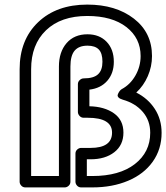

<svg xmlns="http://www.w3.org/2000/svg" viewBox="-20 -795 727 840"><path d="M65.9 0V-492.2Q65.9 -620.6 146.7 -697.8Q227.5 -774.9 361.8 -774.9Q486.3 -774.9 565.7 -713.6Q645 -652.3 645 -549.8Q645 -503.9 626.7 -461.9Q608.4 -419.9 576.2 -390.1Q627.4 -364.3 657.2 -318.6Q687 -272.9 687 -213.9Q687 -142.1 648.2 -87.6Q609.4 -33.2 540.5 -4.2Q471.7 24.9 383.8 24.9H335Q324.2 24.9 317.1 17.1Q310.1 9.3 310.1 0V-123Q310.1 -133.8 317.9 -140.9Q325.7 -147.9 335 -147.9H376Q470.2 -147.9 470.2 -214.8Q470.2 -279.8 363.8 -279.8H346.2Q335.4 -279.8 328.1 -287.8Q320.8 -295.9 320.8 -305.2V-426.8Q320.8 -437.5 328.9 -444.8Q336.9 -452.1 346.2 -452.1Q389.6 -452.1 408.9 -470Q428.2 -487.8 428.2 -524.9Q428.2 -562 412.1 -578.6Q396 -595.2 362.8 -595.2Q325.2 -595.2 306.6 -573.5Q288.1 -551.8 288.1 -503.9V0Q288.1 10.7 280.3 17.8Q272.5 24.9 263.2 24.9H90.8Q80.1 24.9 73 17.1Q65.9 9.3 65.9 0ZM116.2 -24.9H237.8V-503.9Q237.8 -567.4 271.2 -606.2Q304.7 -645 362.8 -645Q415 -645 446.5 -612.1Q478 -579.1 478 -524.9Q478 -474.6 449.5 -441.7Q420.9 -408.7 371.1 -402.8V-330.1Q437 -328.6 478.5 -299.3Q520 -270 520 -214.8Q520 -160.2 480.2 -129.2Q440.4 -98.1 376 -98.1H359.9V-24.9H383.8Q502.4 -24.9 569.8 -77.1Q637.2 -129.4 637.2 -213.9Q637.2 -267.6 604.7 -305.4Q572.3 -343.3 517.1 -358.9Q503.9 -362.8 498.5 -368.7Q493.2 -374.5 495.1 -380.6Q497.1 -386.7 500.5 -392.3Q503.9 -397.9 507.8 -401.4L512.2 -404.8Q549.8 -424.8 572.5 -464.6Q595.2 -504.4 595.2 -549.8Q595.2 -628.4 532.7 -676.8Q470.2 -725.1 361.8 -725.1Q246.6 -725.1 181.4 -662.6Q116.2 -600.1 116.2 -492.2Z"/></svg>

Font: Trueno Bold Outline
Style: Regular
Weight: 700
Width: 6
Designer: Julieta Ulanovsky
Foundry: Julieta Ulanovsky
Version: Version 3.001b | FøM Fix